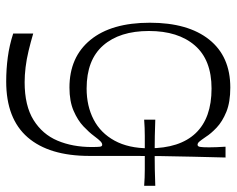

<svg xmlns="http://www.w3.org/2000/svg" viewBox="-90 -448 745 604"><g transform="rotate(90 282.0 -145.5)"><path d="M356 -227V-262Q382 -261 407.5 -260.5Q433 -260 459 -260Q486 -260 512 -260.5Q538 -261 564 -262V-227Q538 -229 512 -229Q486 -229 459 -229Q433 -229 407.5 -229Q382 -229 356 -227ZM236 207Q197 207 159.5 202Q122 197 85 185V122Q112 130 139 136.5Q166 143 191 146Q216 149 238 149Q312 149 357 121Q402 93 422 45.5Q442 -2 442 -62Q442 -81 441 -88Q440 -95 435 -95Q430 -95 424.5 -90Q419 -85 407 -69Q396 -54 377 -36Q358 -18 328 -5Q298 8 255 8Q159 8 105 -58Q51 -124 51 -245Q51 -365 104 -431.5Q157 -498 255 -498Q301 -498 331.5 -485.5Q362 -473 381 -455Q400 -437 410 -421Q421 -405 425.5 -400Q430 -395 435 -395Q440 -395 441.5 -402.5Q443 -410 443 -431Q443 -440 442.5 -454Q442 -468 441 -483H475Q474 -435 472.5 -381.5Q471 -328 470.5 -278Q470 -228 470 -191Q470 -163 470 -144.5Q470 -126 470 -106.5Q470 -87 470 -55Q470 72 411.5 139.5Q353 207 236 207ZM258 -46Q313 -46 355.5 -68Q398 -90 422 -134Q446 -178 446 -242Q446 -339 398.5 -389Q351 -439 258 -439Q168 -439 122.5 -386.5Q77 -334 77 -242Q77 -150 122.5 -98Q168 -46 258 -46Z"/></g></svg>

Font: Ojuju
Style: Regular
Weight: 400
Designer: Chisaokwu Joboson, Mirko Velimirovic
Foundry: Udi Foundry
Version: Version 1.000